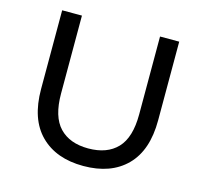

<svg xmlns="http://www.w3.org/2000/svg" viewBox="-103 -815 996 938"><g transform="rotate(15 395.5 -346.0)"><path d="M395 8Q257 8 178 -71Q99 -150 99 -302V-700H199V-306Q199 -189 250.5 -135Q302 -81 396 -81Q491 -81 542.5 -135Q594 -189 594 -306V-700H691V-302Q691 -150 612.5 -71Q534 8 395 8Z"/></g></svg>

Font: Montserrat Thin Medium
Style: Regular
Weight: 500
Version: Version 9.000